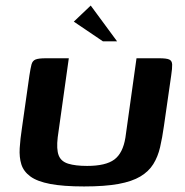

<svg xmlns="http://www.w3.org/2000/svg" viewBox="-20 -670 667 692"><path d="M571 -217Q565 -174 557 -139.5Q549 -105 532.5 -78.5Q516 -52 486 -34Q456 -16 407 -7Q358 2 283 2Q208 2 161 -7Q114 -16 89.5 -34Q65 -52 57 -77.5Q49 -103 51 -136Q53 -169 59 -208L86 -398Q90 -424 93.5 -437.5Q97 -451 108 -455.5Q119 -460 145 -460H228L188 -175Q183 -132 191.5 -110Q200 -88 226 -80Q252 -72 294 -72Q361 -72 392 -95Q423 -118 432 -174L472 -460H554Q580 -460 590 -455.5Q600 -451 600.5 -437.5Q601 -424 597 -398ZM351 -521 246 -592 307 -650 402 -521Z"/></svg>

Font: Genos SemiBold
Style: Italic
Weight: 600
Italic angle: -8°
Version: Version 1.010